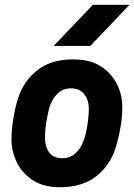

<svg xmlns="http://www.w3.org/2000/svg" viewBox="-20 -770 561 802"><path d="M230 12Q161 12 116.5 -17.5Q72 -47 50 -92.5Q28 -138 28 -187Q28 -227 35.5 -273.5Q43 -320 55 -358Q77 -429 134.5 -475.5Q192 -522 286 -522Q356 -522 401 -493Q446 -464 468.5 -418.5Q491 -373 491 -323Q491 -283 483 -237Q475 -191 463 -153Q441 -81 383 -34.5Q325 12 230 12ZM240 -109Q272 -109 295 -129.5Q318 -150 329 -182Q335 -196 340 -220Q345 -244 348 -269.5Q351 -295 351 -315Q351 -353 331.5 -377Q312 -401 276 -401Q244 -401 222 -380.5Q200 -360 189 -329Q182 -309 175 -269.5Q168 -230 168 -196Q168 -156 186 -132.5Q204 -109 240 -109ZM204 -578 368 -750H521L357 -578Z"/></svg>

Font: Finlandica
Style: Bold Italic
Weight: 700
Italic angle: -8°
Designer: Niklas Ekholm, Juho Hiilivirta, Jaakko Suomalainen
Foundry: Helsinki Type Studio
Version: Version 1.064; ttfautohint (v1.8.4.7-5d5b)